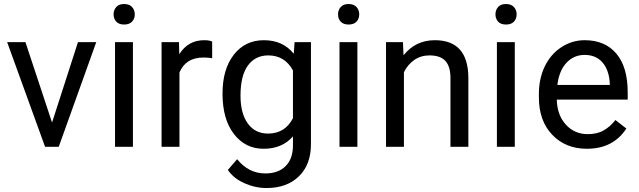

<svg xmlns="http://www.w3.org/2000/svg" viewBox="-20 -741 3224 969"><path d="M242.7 -122.6 373.5 -528.3H465.8L276.4 0H207.5L16.1 -528.3H108.4Z M650.9 0H560.5V-528.3H650.9ZM553.2 -668.5Q553.2 -690.4 566.7 -705.6Q580.1 -720.7 606.4 -720.7Q632.8 -720.7 646.5 -705.6Q660.2 -690.4 660.2 -668.5Q660.2 -646.5 646.5 -631.8Q632.8 -617.2 606.4 -617.2Q580.1 -617.2 566.7 -631.8Q553.2 -646.5 553.2 -668.5Z M1050.8 -447.3Q1030.3 -450.7 1006.3 -450.7Q917.5 -450.7 885.7 -375V0H795.4V-528.3H883.3L884.8 -467.3Q929.2 -538.1 1010.7 -538.1Q1037.1 -538.1 1050.8 -531.2Z M1103 -268.6Q1103 -392.1 1160.2 -465.1Q1217.3 -538.1 1311.5 -538.1Q1408.2 -538.1 1462.4 -469.7L1466.8 -528.3H1549.3V-12.7Q1549.3 89.8 1488.5 148.9Q1427.7 208 1325.2 208Q1268.1 208 1213.4 183.6Q1158.7 159.2 1129.9 116.7L1176.8 62.5Q1234.9 134.3 1318.8 134.3Q1384.8 134.3 1421.6 97.2Q1458.5 60.1 1458.5 -7.3V-52.7Q1404.3 9.8 1310.5 9.8Q1217.8 9.8 1160.4 -64.9Q1103 -139.6 1103 -268.6ZM1193.8 -258.3Q1193.8 -168.9 1230.5 -117.9Q1267.1 -66.9 1333 -66.9Q1418.5 -66.9 1458.5 -144.5V-385.7Q1417 -461.4 1334 -461.4Q1268.1 -461.4 1231 -410.2Q1193.8 -358.9 1193.8 -258.3Z M1783.7 0H1693.4V-528.3H1783.7ZM1686 -668.5Q1686 -690.4 1699.5 -705.6Q1712.9 -720.7 1739.3 -720.7Q1765.6 -720.7 1779.3 -705.6Q1793 -690.4 1793 -668.5Q1793 -646.5 1779.3 -631.8Q1765.6 -617.2 1739.3 -617.2Q1712.9 -617.2 1699.5 -631.8Q1686 -646.5 1686 -668.5Z M2013.7 -528.3 2016.6 -461.9Q2077.1 -538.1 2174.8 -538.1Q2342.3 -538.1 2343.8 -349.1V0H2253.4V-349.6Q2252.9 -406.7 2227.3 -434.1Q2201.7 -461.4 2147.5 -461.4Q2103.5 -461.4 2070.3 -438Q2037.1 -414.6 2018.6 -376.5V0H1928.2V-528.3Z M2578.1 0H2487.8V-528.3H2578.1ZM2480.5 -668.5Q2480.5 -690.4 2493.9 -705.6Q2507.3 -720.7 2533.7 -720.7Q2560.1 -720.7 2573.7 -705.6Q2587.4 -690.4 2587.4 -668.5Q2587.4 -646.5 2573.7 -631.8Q2560.1 -617.2 2533.7 -617.2Q2507.3 -617.2 2493.9 -631.8Q2480.5 -646.5 2480.5 -668.5Z M2941.9 9.8Q2834.5 9.8 2767.1 -60.8Q2699.7 -131.3 2699.7 -249.5V-266.1Q2699.7 -344.7 2729.7 -406.5Q2759.8 -468.3 2813.7 -503.2Q2867.7 -538.1 2930.7 -538.1Q3033.7 -538.1 3090.8 -470.2Q3147.9 -402.3 3147.9 -275.9V-238.3H2790Q2792 -160.2 2835.7 -112.1Q2879.4 -64 2946.8 -64Q2994.6 -64 3027.8 -83.5Q3061 -103 3085.9 -135.3L3141.1 -92.3Q3074.7 9.8 2941.9 9.8ZM2930.7 -463.9Q2876 -463.9 2838.9 -424.1Q2801.8 -384.3 2793 -312.5H3057.6V-319.3Q3053.7 -388.2 3020.5 -426Q2987.3 -463.9 2930.7 -463.9Z"/></svg>

Font: Roboto-ThirdPerson-AD3FC
Style: ThirdPerson-AD3FC
Weight: 400
Designer: Google
Version: Version 2.137; 2017